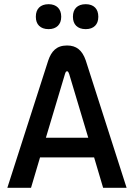

<svg xmlns="http://www.w3.org/2000/svg" viewBox="-20 -896 640 916"><path d="M210 -607 15 0H128L171 -145H429L472 0H584L389 -608C372 -657 344 -679 300 -679C249 -679 225 -651 210 -607ZM151 -815C151 -780 172 -757 212 -757C250 -757 272 -780 272 -815V-817C272 -853 250 -876 212 -876C172 -876 151 -853 151 -817ZM199 -239 290 -543C293 -553 296 -556 300 -556C305 -556 307 -551 310 -543L401 -239ZM328 -815C328 -780 349 -757 389 -757C428 -757 449 -780 449 -815V-817C449 -853 428 -876 389 -876C349 -876 328 -853 328 -817Z"/></svg>

Font: LT Wave Mono Medium
Style: Regular
Weight: 500
Designer: Daniel Lyons
Version: Version 2.5 (Glyphs App)